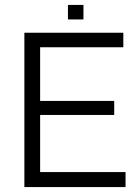

<svg xmlns="http://www.w3.org/2000/svg" viewBox="-20 -760 568 780"><path d="M490 -61V0H79V-627H481V-568H143V-350H444V-293H143V-61ZM319 -681H256V-740H319Z"/></svg>

Font: Blinker Light
Style: Regular
Weight: 300
Designer: Juergen Huber
Foundry: supertype
Version: Version 1.017;hotconv 1.0.117;makeotfexe 2.5.65602